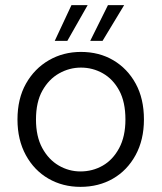

<svg xmlns="http://www.w3.org/2000/svg" viewBox="-20 -715 629 747"><path d="M293 12Q224 12 168.5 -20Q113 -52 80.5 -111.5Q48 -171 48 -250Q48 -331 81 -389.5Q114 -448 170 -480.5Q226 -513 295 -513Q366 -513 421 -480.5Q476 -448 508 -389.5Q540 -331 540 -250Q540 -171 507.5 -111.5Q475 -52 419.5 -20Q364 12 293 12ZM293 -48Q340 -48 379.5 -70.5Q419 -93 443.5 -138.5Q468 -184 468 -250Q468 -318 444 -362.5Q420 -407 380.5 -429.5Q341 -452 295 -452Q250 -452 210 -429.5Q170 -407 145 -362.5Q120 -318 120 -250Q120 -184 144.5 -139Q169 -94 208.5 -71Q248 -48 293 -48ZM331 -556 400 -695H463L379 -556ZM193 -556 258 -695H321L242 -556Z"/></svg>

Font: DM Sans 18pt Light
Style: Regular
Weight: 300
Designer: Colophon Foundry, Jonny Pinhorn
Foundry: Colophon Foundry
Version: Version 4.004;gftools[0.9.30]